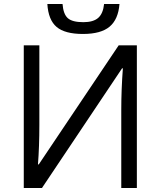

<svg xmlns="http://www.w3.org/2000/svg" viewBox="-20 -941 802 961"><path d="M99 -714H177V-317Q177 -207 170 -118H174L574 -714H665V0H587V-393Q587 -491 595 -599H591L190 0H99ZM395 -771Q305 -771 263.5 -806Q222 -841 217 -921H293Q297 -870 319.5 -850Q342 -830 397 -830Q447 -830 471.5 -851.5Q496 -873 501 -921H578Q572 -844 528.5 -807.5Q485 -771 395 -771Z"/></svg>

Font: Stephens Clock
Style: Regular
Weight: 400
Designer: Peter Wiegel (catfonts.de) with slight modifications by DT1.org
Version: Version 0.9.1